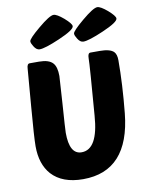

<svg xmlns="http://www.w3.org/2000/svg" viewBox="-103 -1037 864 1120"><g transform="rotate(-10 329.5 -477.0)"><path d="M298 10Q175 10 112 -59Q57 -121 57 -227Q57 -280 72 -460L90 -680Q91 -710 107 -710H162Q221 -710 244 -684Q265 -661 265 -607L255 -449Q244 -294 244 -274Q244 -146 316 -146Q413 -146 427 -343Q451 -640 451 -679Q451 -710 467 -710H522Q583 -710 605 -688Q620 -672 620 -638Q620 -496 603 -326Q569 10 298 10ZM145 -805Q133 -824 133 -835Q133 -850 200 -906Q269 -964 293 -964Q312 -964 352 -930Q392 -895 392 -880Q392 -858 299 -818Q211 -780 179 -780Q160 -780 145 -805ZM404 -805Q392 -824 392 -835Q392 -850 459 -906Q528 -964 552 -964Q571 -964 611 -930Q651 -895 651 -880Q651 -858 558 -818Q470 -780 438 -780Q419 -780 404 -805Z"/></g></svg>

Font: PoetsenOne
Style: Regular
Weight: 400
Designer: Rodrigo Fuenzalida, Pablo Impallari
Foundry: Pablo Impallari, Rodrigo Fuenzalida
Version: Version 1.000